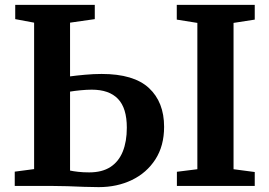

<svg xmlns="http://www.w3.org/2000/svg" viewBox="-20 -763 1106 788"><path d="M385 5Q358 5 325.2 3.8Q292.5 2.5 257.2 1.2Q222 0 186 0H40.5V-58.5L120 -69V-670L42.5 -684.5V-743H369V-684.5L267.5 -670V-449.5Q293 -453 328.5 -456.2Q364 -459.5 397 -459.5Q529 -459.5 591.2 -401.8Q653.5 -344 653.5 -242.5Q653.5 -164.5 617.8 -109Q582 -53.5 521.2 -24.2Q460.5 5 385 5ZM346 -55.5Q399 -55.5 433 -77.5Q467 -99.5 483.8 -140.8Q500.5 -182 500.5 -239Q500.5 -319.5 464.2 -357.2Q428 -395 356.5 -395Q336 -395 310.5 -392.5Q285 -390 267.5 -387V-63Q281.5 -60 301.2 -57.8Q321 -55.5 346 -55.5ZM790 -68.5V-669L705.5 -682.5V-743H1025.5V-682.5L938.5 -669V-68.5L1025.5 -57V0H706V-58Z"/></svg>

Font: Merriweather 24pt
Style: Bold
Weight: 700
Designer: Eben Sorkin
Foundry: Eben Sorkin
Version: Version 2.100